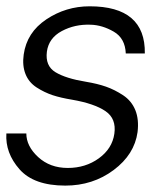

<svg xmlns="http://www.w3.org/2000/svg" viewBox="-24 -577 518 606"><path d="M182.1 8.8Q83 8.8 37.6 -42.7Q-7.8 -94.2 -3.9 -155.8H59.1Q59.1 -115.7 96.4 -81.3Q133.8 -46.9 189.9 -46.9Q246.1 -46.9 288.1 -77.4Q330.1 -107.9 336.9 -154.8Q343.8 -202.6 308.8 -226.3Q273.9 -250 204.1 -262.2Q168 -268.1 142.1 -276.6Q116.2 -285.2 91.6 -301Q66.9 -316.9 56.4 -343.5Q45.9 -370.1 50.8 -404.8Q60.5 -474.6 122.3 -515.9Q184.1 -557.1 258.8 -557.1Q435.5 -557.1 433.1 -408.2H373Q371.1 -456.1 335 -477.1Q298.8 -498 262.2 -499Q212.4 -501 171.1 -479Q129.9 -457 124 -414.1Q118.2 -369.1 151.1 -349.1Q184.1 -329.1 248 -318.8Q283.2 -313 310.5 -303.5Q337.9 -293.9 364.5 -276.4Q391.1 -258.8 403.1 -229.5Q415 -200.2 410.2 -160.2Q400.4 -89.4 334.7 -40.3Q269 8.8 182.1 8.8Z"/></svg>

Font: Oakes Grotesk
Style: Light Italic
Weight: 300
Designer: Samuel Oakes
Foundry: Samuel Oakes
Version: Version 1.0 | wf-rip DC20170320